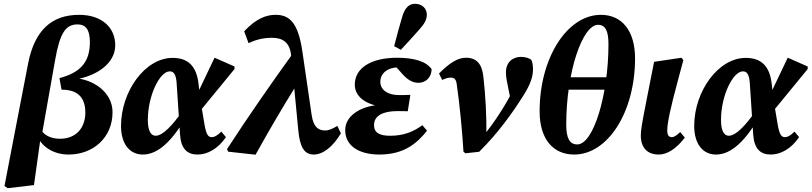

<svg xmlns="http://www.w3.org/2000/svg" viewBox="-20 -805 4307 1019"><path d="M21.1 193.8 160.3 177.3 195.3 -73.3 201.3 -84.3 272.7 -487.4C298.1 -631.5 329 -675.5 391.5 -675.5C434.9 -675.5 457 -647.4 457 -582.2C457 -479.7 411.8 -420.9 295.5 -390.4L306.6 -329C389.5 -329.5 432.9 -290 432.9 -207.7C432.9 -123.5 380.6 -68.6 299.5 -68.6C244.9 -68.6 203.4 -88.8 181.2 -146.9L162.8 -122.2C184.2 -31.1 259.6 15.2 344.1 15.2C475.8 15.2 577.3 -76.1 577.3 -209.6C577.3 -317.5 471.1 -387.8 366.4 -390.9L373.9 -382.4C494.4 -400.8 591.6 -468.9 591.6 -565.1C591.6 -660.4 518.3 -726.3 400.1 -726.3C254 -726.3 163 -644.1 128.8 -466L63.8 -129.7L3.8 182.2L21.1 193.8Z M737.7 15.2C821.4 15.2 894.1 -59.7 969 -184.4L950.2 -217.8C894.9 -139.1 844 -84.6 805.9 -84.6C783.3 -84.6 764.6 -106.2 764.6 -168.2C764.6 -297.8 827.9 -426.3 880.7 -426.3C900.8 -426.3 913.3 -413 917.2 -367.5L935.4 -91.9C940.2 -15.6 973.4 15.2 1028.6 15.2C1080.9 15.2 1137.2 -15.2 1179.1 -77.2L1154.5 -106.6C1131.9 -83.8 1116.9 -77.1 1104.7 -77.1C1085.4 -77.1 1074.9 -88.4 1065 -146.4L1047.6 -250L1043.2 -274.9L1033.6 -361C1023 -451.4 980.7 -497.8 895.7 -497.8C750.1 -497.8 622.3 -320.1 622.3 -136.4C622.3 -42.2 667.7 15.2 737.7 15.2ZM1039.8 -213.2 1224.6 -438.5V-452.2L1118.7 -498.7L1006.4 -263.1L1039.8 -213.2Z M1190.6 0 1336.4 16C1405.1 -108 1474.5 -226.6 1547.7 -344.6L1531.5 -517.5C1413.4 -353.5 1297.7 -187.2 1185 -13.9L1190.6 0ZM1645.1 15.2C1694.6 15.2 1746.8 -26.3 1789.3 -97.2L1770.4 -136.8C1742.2 -119.6 1722.7 -112.5 1706.9 -112.5C1674.2 -112.5 1644.4 -125.3 1634.2 -193.5L1584.6 -533.2C1561.7 -689.1 1513.6 -726.3 1442.6 -726.3C1392.4 -726.3 1338.8 -706.1 1275.9 -638.8L1299.3 -575.8C1342.5 -596.7 1382.1 -604.4 1424.2 -604.4C1478.4 -604.4 1517.5 -581.1 1524.6 -514L1563.1 -113.5C1571.5 -24.1 1595 15.2 1645.1 15.2Z M1993.8 15.2C2127.6 15.2 2195.9 -47.9 2246.4 -111.3L2221.7 -140.5C2172.4 -104.6 2120.4 -84.5 2051.1 -84.5C1993.5 -84.5 1965.1 -100.7 1965.1 -141.2C1965.1 -189.9 2010.6 -215.4 2089.5 -215.4C2111 -215.4 2133.4 -215.4 2144 -214.4L2158 -301.5C2134.1 -300.5 2120.9 -300.5 2095.4 -300.5C2038 -300.5 1998.5 -328.2 1998.5 -370.7C1998.5 -419.7 2042.6 -447.4 2092.4 -447.4C2123.2 -447.4 2149.6 -449 2184.8 -441.1L2179.8 -472.5L2066.3 -467.5L2116.6 -411.2C2144.3 -380.2 2170.9 -365.5 2201 -365.5C2233.1 -365.5 2269 -387 2270.7 -438C2242.6 -478.8 2178.7 -498.5 2087.8 -498.5C1948.3 -498.5 1862.9 -443.4 1862.9 -355.6C1862.9 -291.7 1923 -248.9 2008.2 -239.4L2008.7 -248.6C1909.8 -248.3 1812.1 -197.8 1812.1 -114.9C1812.1 -29.3 1887.2 15.2 1993.8 15.2ZM2071.9 -560 2107.4 -540.7C2141.3 -576.7 2172.5 -610.9 2204.3 -647C2232.1 -677.5 2245.3 -700.5 2245.3 -727.1C2245.3 -762 2218 -784.8 2183.2 -784.8C2153.2 -784.8 2128.8 -767.8 2112.8 -710C2099 -664.1 2084.9 -609.5 2071.9 -560Z M2439.8 0 2449.9 8.6 2523 0.6C2623.7 -98.4 2703.5 -211.1 2759.5 -300.6C2795.5 -358.2 2808.7 -398.8 2808.7 -435.7C2808.7 -456.3 2806.7 -474.7 2799.4 -487.9C2789.1 -495.1 2771.7 -503.1 2744.8 -503.1C2703.4 -503.1 2665.1 -477.1 2665.1 -420.6C2665.1 -395.4 2671.4 -367.4 2677.1 -339.3L2695.5 -249.1L2729.2 -372.9C2723.2 -361.1 2716.7 -350.4 2709.6 -337.2C2658.7 -240.9 2610.5 -163.7 2539.2 -76.2L2561.4 -78.9C2562.9 -189.2 2556.8 -297.6 2545.4 -398.6C2537.8 -465.9 2509.5 -498.5 2453.2 -498.5C2411.4 -498.5 2369.2 -474.4 2310 -415L2326.6 -380.6C2343.8 -388.5 2357.3 -393 2371.7 -393C2390.6 -393 2400.6 -385.5 2404.1 -357.3C2420.3 -243.4 2431.6 -129 2439.8 0Z M3027.7 15.2C3204.9 15.2 3350.4 -208.7 3350.4 -495.2C3350.4 -639.8 3282.5 -726.3 3169.1 -726.3C2990.5 -726.3 2843.9 -498.8 2843.9 -213.8C2843.9 -70.1 2912.6 15.2 3027.7 15.2ZM3043.9 -38.5C3002.3 -38.5 2985.2 -72.8 2985.2 -144.5C2985.2 -424.1 3071.7 -673.3 3153.9 -673.3C3193.1 -673.3 3209.3 -640.6 3209.3 -570.6C3209.3 -303.7 3130.2 -38.5 3043.9 -38.5ZM2922.3 -329.2H3270.1V-395H2922.3V-329.2Z M3475.9 15.2C3519.4 15.2 3567.3 -13 3614.6 -74.7L3590 -104.2C3570.9 -86.2 3558 -77.1 3545.5 -77.1C3528.8 -77.1 3521.3 -89.5 3521.3 -111.8C3521.3 -153.2 3539 -233 3575 -367.3L3606.8 -486.4L3596.6 -498.5L3451.4 -476.9L3410.7 -270.1C3384.7 -138.7 3381 -111.7 3381 -85.6C3381 -21.5 3415.4 15.2 3475.9 15.2Z M3779.7 15.2C3863.4 15.2 3936.1 -59.7 4011 -184.4L3992.2 -217.8C3936.9 -139.1 3886 -84.6 3847.9 -84.6C3825.3 -84.6 3806.6 -106.2 3806.6 -168.2C3806.6 -297.8 3869.9 -426.3 3922.7 -426.3C3942.8 -426.3 3955.3 -413 3959.2 -367.5L3977.4 -91.9C3982.2 -15.6 4015.4 15.2 4070.6 15.2C4122.9 15.2 4179.2 -15.2 4221.1 -77.2L4196.5 -106.6C4173.9 -83.8 4158.9 -77.1 4146.7 -77.1C4127.4 -77.1 4116.9 -88.4 4107 -146.4L4089.6 -250L4085.2 -274.9L4075.6 -361C4065 -451.4 4022.7 -497.8 3937.7 -497.8C3792.1 -497.8 3664.3 -320.1 3664.3 -136.4C3664.3 -42.2 3709.7 15.2 3779.7 15.2ZM4081.8 -213.2 4266.6 -438.5V-452.2L4160.7 -498.7L4048.4 -263.1L4081.8 -213.2Z"/></svg>

Font: Source Serif Variable
Style: Italic
Weight: 389
Italic angle: -12°
Designer: Frank Grießhammer
Foundry: Adobe Systems Incorporated
Version: Version 3.001;hotconv 1.0.111;makeotfexe 2.5.65597